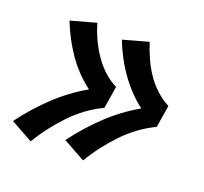

<svg xmlns="http://www.w3.org/2000/svg" viewBox="-97 -708 794 748"><g transform="rotate(20 300.0 -334.5)"><path d="M317 -73 225 -124Q273 -189 332 -245Q391 -301 461 -341Q433 -362 409 -387.5Q385 -413 364.5 -442Q344 -471 327.5 -502.5Q311 -534 298 -567L403 -596Q413 -564 427 -533Q441 -502 459.5 -474.5Q478 -447 503 -424Q528 -401 557 -386L542 -294Q506 -277 473.5 -253Q441 -229 413.5 -200Q386 -171 361.5 -139Q337 -107 317 -73ZM100 -73 8 -124Q56 -189 115 -245Q174 -301 244 -341Q216 -362 191.5 -387.5Q167 -413 147 -442Q127 -471 110.5 -502.5Q94 -534 81 -567L186 -596Q195 -564 209.5 -533Q224 -502 242.5 -474.5Q261 -447 285.5 -424Q310 -401 340 -386L325 -294Q289 -277 256.5 -253Q224 -229 196.5 -200Q169 -171 144.5 -139Q120 -107 100 -73Z"/></g></svg>

Font: Iosevka Curly Slab HvExObl
Style: Regular
Weight: 900
Width: 7
Italic angle: -9°
Monospace: yes
Designer: Belleve Invis
Foundry: Belleve Invis
Version: Version 11.1.0; ttfautohint (v1.8.3)